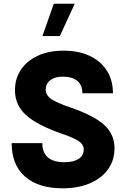

<svg xmlns="http://www.w3.org/2000/svg" viewBox="-20 -996 670 1021"><path d="M266.1 -976.1H377.4L298.3 -804.2H205.6ZM42 -234.9H205.1Q205.1 -133.3 324.2 -133.3Q370.1 -133.3 397.7 -150.9Q425.3 -168.5 425.3 -200.7Q425.3 -228 398.2 -245.8Q371.1 -263.7 308.1 -285.2Q178.7 -330.1 119.1 -383.3Q59.6 -436.5 59.6 -516.1Q59.6 -579.1 92 -626.5Q124.5 -673.8 182.6 -700.2Q240.7 -726.6 317.9 -726.6Q397.9 -726.6 456.8 -699Q515.6 -671.4 548.1 -620.6Q580.6 -569.8 580.6 -500H418Q418 -543.9 390.9 -566.2Q363.8 -588.4 313 -588.4Q272.5 -588.4 247.8 -569.6Q223.1 -550.8 223.1 -519Q223.1 -489.7 253.2 -469.2Q283.2 -448.7 351.1 -425.8Q476.6 -382.8 532.7 -333Q588.9 -283.2 588.9 -207.5Q588.9 -143.1 554.2 -95.2Q519.5 -47.4 457.5 -21Q395.5 5.4 312.5 5.4Q184.6 5.4 113.3 -56.9Q42 -119.1 42 -234.9Z"/></svg>

Font: Estedad-FD ExtraBold
Style: Regular
Weight: 800
Designer: Amin Abedi
Version: Version 7.3